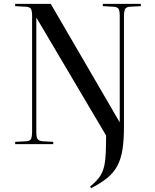

<svg xmlns="http://www.w3.org/2000/svg" viewBox="-20 -750 807 999"><path d="M59 0V-12L116 -15Q136 -16 141.5 -27.5Q147 -39 147 -66V-668Q147 -693 141 -703.5Q135 -714 114 -715L59 -718V-730H244L602 -115H603V-668Q603 -693 597 -703.5Q591 -714 570 -715L515 -718V-730H713V-718L656 -715Q637 -714 631 -703Q625 -692 625 -664V-91Q625 -23 617.5 26.5Q610 76 591 112Q572 148 538.5 175.5Q505 203 454 229L449 220Q485 192 503 163Q521 134 526.5 90Q532 46 532 -26V-45L170 -657H169V-62Q169 -37 175 -27Q181 -17 202 -15L257 -12V0Z"/></svg>

Font: Display Regular
Style: Regular
Weight: 400
Designer: Latin by Veronika Burian and Jose Scaglione. Greek by Irene Vlachou. Cyrillic by Vera Evstafieva.
Foundry: TypeTogether
Version: Version 3.002